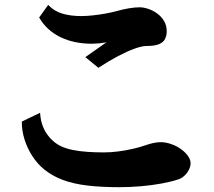

<svg xmlns="http://www.w3.org/2000/svg" viewBox="-20 -758 880 790"><path d="M178.2 -737.8Q202.6 -711.9 236.8 -701.9Q271 -691.9 314 -691.9Q335.4 -691.9 360.8 -694.6Q386.2 -697.3 412.4 -701.9Q438.5 -706.5 461.9 -712.9Q483.4 -719.2 509 -723.6Q534.7 -728 554.2 -728Q570.3 -728 589.6 -721.7Q608.9 -715.3 626.2 -702.9Q643.6 -690.4 654.8 -671.9Q666 -653.3 666 -628.9Q666 -613.3 659.9 -599.4Q653.8 -585.4 636.2 -577.1Q618.7 -568.8 583 -568.8Q564.5 -568.8 533.9 -557.9Q503.4 -546.9 465.3 -526.9Q427.2 -506.8 384.8 -479L331.1 -522.9L418 -584Q398.4 -580.6 383.8 -579.3Q369.1 -578.1 357.9 -578.1Q284.2 -578.1 228 -605.5Q171.9 -632.8 141.1 -686ZM145 -293.9Q147.5 -246.1 170.4 -210.7Q193.4 -175.3 229 -157.2Q250 -147 278.8 -141.1Q307.6 -135.3 340.6 -133.1Q373.5 -130.9 407.2 -130.9Q435.1 -130.9 465.8 -134.8Q496.6 -138.7 526.4 -145.5Q556.2 -152.3 581.1 -161.1Q610.4 -171.4 636 -172.9Q661.6 -174.3 689.9 -163.1Q709.5 -155.8 726.3 -143.3Q743.2 -130.9 753.7 -116Q764.2 -101.1 764.2 -85.9Q764.2 -73.2 757.3 -59.6Q750.5 -45.9 739 -35.2Q727.5 -24.4 713.9 -20Q684.6 -10.3 644.8 -2.9Q605 4.4 560.3 8.3Q515.6 12.2 471.2 12.2Q396.5 12.2 339.4 5.4Q282.2 -1.5 239.5 -17.3Q196.8 -33.2 164.1 -59.1Q135.3 -82 113.8 -114.7Q92.3 -147.5 80.8 -184.6Q69.3 -221.7 69.8 -257.8Z"/></svg>

Font: BIZ UDPMincho
Style: Bold
Weight: 700
Designer: TypeBank Co., Ltd.
Foundry: Morisawa Inc.
Version: Version 1.06